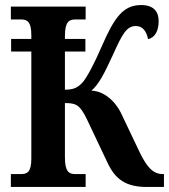

<svg xmlns="http://www.w3.org/2000/svg" viewBox="-20 -740 669 760"><path d="M23 0H319V-51H278C254 -51 237 -59 237 -117V-332C280 -332 296 -326 324 -268L406 -95C436 -31 478 0 560 0H629V-51H624C588 -51 563 -75 533 -137L463 -284C438 -340 391 -380 342 -381C370 -406 390 -442 428 -525C464 -605 481 -637 518 -637C547 -637 561 -612 566 -585C593 -591 608 -617 608 -657C608 -694 588 -720 539 -720C468 -720 433 -672 383 -557C352 -485 324 -434 308 -415C289 -394 273 -385 237 -385V-536H318V-586H237V-597C237 -655 254 -663 279 -663H319V-714H23V-663H63C87 -663 104 -655 104 -601V-586H24V-536H104V-112C104 -58 87 -51 63 -51H23Z"/></svg>

Font: Noto Serif Condensed
Style: Bold
Weight: 700
Width: 3
Designer: Monotype Design Team
Foundry: Monotype Imaging Inc.
Version: Version 2.015